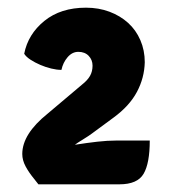

<svg xmlns="http://www.w3.org/2000/svg" viewBox="-20 -797 460 500"><path d="M370 -431Q370 -372 354 -344.5Q338 -317 291 -317H80L69 -331Q55 -348 46.5 -364Q38 -380 38 -396Q38 -448 104 -501L194 -577Q208 -588 214.5 -599.5Q221 -611 221 -626Q221 -641 211 -651.5Q201 -662 184 -662Q168 -662 156 -648Q144 -634 140 -615Q128 -615 113.5 -618.5Q99 -622 85 -628Q71 -634 59.5 -641.5Q48 -649 43 -657Q53 -708 95.5 -742.5Q138 -777 204 -777Q237 -777 265 -766.5Q293 -756 313.5 -737.5Q334 -719 345.5 -692.5Q357 -666 357 -635Q356 -594 336.5 -557.5Q317 -521 276 -491L219 -449Q211 -443 195.5 -433.5Q180 -424 175 -420Q207 -425 233.5 -428Q260 -431 283 -431Z"/></svg>

Font: Signika
Style: Bold
Weight: 700
Designer: Anna Giedrys
Foundry: Anna Giedrys
Version: Version 1.001